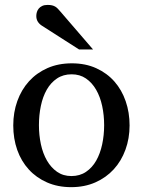

<svg xmlns="http://www.w3.org/2000/svg" viewBox="-20 -753 584 785"><path d="M509.8 -240.2Q509.8 -187 492.9 -140.9Q476.1 -94.7 445.1 -60.8Q414.1 -26.9 369.9 -7.3Q325.7 12.2 271 12.2Q216.3 12.2 172.4 -7.1Q128.4 -26.4 97.7 -60.1Q66.9 -93.8 50.5 -139.9Q34.2 -186 34.2 -240.2Q34.2 -293.5 50.8 -339.8Q67.4 -386.2 98.6 -420.7Q129.9 -455.1 174.1 -474.6Q218.3 -494.1 273.9 -494.1Q329.6 -494.1 373.5 -474.1Q417.5 -454.1 447.8 -419.7Q478 -385.3 493.9 -339.1Q509.8 -293 509.8 -240.2ZM405.8 -241.2Q405.8 -282.2 397.7 -319.8Q389.6 -357.4 373 -386.2Q356.4 -415 331.5 -432.1Q306.6 -449.2 272.9 -449.2Q238.3 -449.2 212.9 -432.1Q187.5 -415 171.1 -386.2Q154.8 -357.4 147 -319.8Q139.2 -282.2 139.2 -241.2Q139.2 -200.7 147.2 -163.1Q155.3 -125.5 171.9 -96.7Q188.5 -67.9 213.4 -50.5Q238.3 -33.2 272 -33.2Q306.2 -33.2 331.5 -50.3Q356.9 -67.4 373.3 -96.2Q389.6 -125 397.7 -162.6Q405.8 -200.2 405.8 -241.2ZM303.2 -550.8 151.4 -647.9Q140.6 -654.8 134.5 -664.6Q128.4 -674.3 128.4 -688Q128.4 -695.8 130.9 -703.9Q133.3 -711.9 138.7 -718.3Q144 -724.6 152.8 -728.8Q161.6 -732.9 174.3 -732.9Q185.1 -732.9 192.4 -731.2Q199.7 -729.5 205.6 -726.1Q211.4 -722.7 216.3 -717.5Q221.2 -712.4 226.6 -706.1L360.4 -550.8Z"/></svg>

Font: Tagmukay Beta
Style: Regular
Weight: 400
Designer: Peter Martin
Foundry: SIL International
Version: Version 2.000; dev 82b92eM